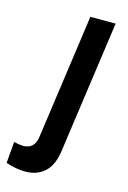

<svg xmlns="http://www.w3.org/2000/svg" viewBox="-195 -547 545 815"><g transform="rotate(15 77.0 -140.0)"><path d="M-85 198 -77 104Q-50 110 -37 110Q14 110 21 55L98 -493H209L127 91Q118 153 85 183Q52 213 1 213Q-40 213 -85 198Z"/></g></svg>

Font: Hanken Grotesk SemiBold
Style: Italic
Weight: 600
Italic angle: -8°
Designer: Alfredo Marco Pradil
Foundry: Hanken Design Co.
Version: Version 3.014